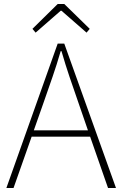

<svg xmlns="http://www.w3.org/2000/svg" viewBox="-20 -945 614 965"><path d="M270 -726H303L563 0H523L433 -258H139L48 0H12ZM422 -290 372 -435Q349 -501 329 -560Q309 -619 289 -688H285Q265 -619 244.5 -560Q224 -501 201 -435L150 -290ZM143 -800 270 -925H303L431 -800L415 -781L289 -891H285L159 -781Z"/></svg>

Font: Kinto Sans Thin
Style: Regular
Weight: 100
Designer: Authors: Ryoko NISHIZUKA  (kana & ideographs); Paul D. Hunt (Latin, Greek & Cyrillic); Wenlong ZHANG  (bopomofo); Sandol
Foundry: Adobe Systems Incorporated, ookami Inc.
Version: Version 0.001